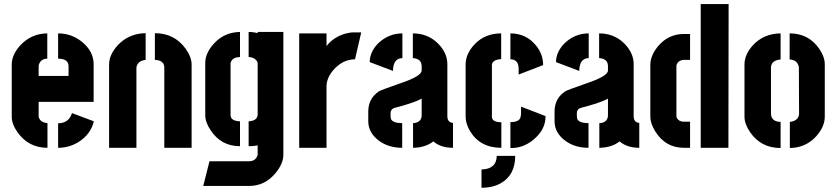

<svg xmlns="http://www.w3.org/2000/svg" viewBox="-20 -719 4069 934"><path d="M37.1 -151.4V-407.2Q38.1 -455.1 81.1 -501Q133.8 -555.7 210 -556.6V-433.6Q181.6 -433.6 170.9 -409.2Q168 -403.3 168 -398.4V-349.6H313.5V-397.5Q312.5 -433.6 262.7 -433.6V-556.6Q334 -556.6 387.7 -507.8Q434.6 -464.8 435.5 -408.2V-223.6H168V-151.4Q174.8 -123 210.9 -120.1V0Q119.1 0 65.4 -75.2Q37.1 -115.2 37.1 -151.4ZM262.7 0V-119.1Q315.4 -120.1 330.1 -168.9L436.5 -128.9Q421.9 -66.4 362.3 -28.3Q316.4 0 262.7 0Z M510.7 0V-405.3Q510.7 -454.1 554.7 -501Q608.4 -556.6 688.5 -557.6V-427.7Q647.5 -422.9 643.6 -389.6V0ZM733.4 -427.7V-557.6Q828.1 -557.6 882.8 -482.4Q912.1 -441.4 912.1 -405.3V0H779.3V-389.6Q779.3 -421.9 743.2 -426.8Q738.3 -427.7 733.4 -427.7Z M968.8 185.5 999 65.4H1192.4Q1223.6 64.5 1232.4 37.1Q1233.4 35.2 1233.4 34.2V-11.7Q1212.9 -7.8 1189.5 -7.8V-128.9Q1231.4 -130.9 1233.4 -161.1V-410.2Q1233.4 -423.8 1215.8 -434.6Q1204.1 -441.4 1189.5 -441.4V-563.5Q1212.9 -563.5 1233.4 -557.6V-563.5H1358.4V34.2Q1358.4 77.1 1320.3 123Q1269.5 184.6 1194.3 185.5ZM978.5 -158.2V-415Q979.5 -461.9 1020.5 -506.8Q1071.3 -562.5 1147.5 -563.5V-441.4Q1112.3 -441.4 1102.5 -416Q1101.6 -413.1 1101.6 -412.1V-159.2Q1101.6 -136.7 1129.9 -130.9Q1137.7 -128.9 1147.5 -128.9V-7.8Q1055.7 -7.8 1004.9 -85Q978.5 -124 978.5 -158.2Z M1435.5 0V-556.6H1568.4V-495.1Q1602.5 -539.1 1661.1 -555.7Q1681.6 -561.5 1702.1 -561.5H1737.3L1707 -430.7Q1645.5 -429.7 1600.6 -377Q1568.4 -338.9 1568.4 -297.9V0Z M1771.5 -128.9Q1771.5 -72.3 1825.2 -33.2Q1871.1 0 1936.5 0V-120.1Q1886.7 -120.1 1880.9 -143.6Q1879.9 -149.4 1879.9 -155.3V-168.9Q1880.9 -185.5 1892.6 -191.4Q1897.5 -194.3 1928.7 -202.1Q2004.9 -223.6 2031.2 -239.3V-159.2Q2031.2 -129.9 2003.9 -122.1Q1997.1 -120.1 1989.3 -120.1V0Q2049.8 -1 2087.9 -31.2Q2124 0 2183.6 0V-121.1Q2157.2 -123 2156.2 -152.3V-407.2Q2156.2 -460.9 2111.3 -506.8Q2061.5 -556.6 1988.3 -556.6V-436.5Q2030.3 -433.6 2031.2 -398.4V-376Q2031.2 -348.6 1926.8 -313.5Q1836.9 -282.2 1824.2 -275.4Q1772.5 -241.2 1771.5 -178.7ZM1778.3 -417 1891.6 -374Q1892.6 -435.5 1937.5 -436.5V-556.6Q1870.1 -556.6 1819.3 -507.8Q1779.3 -466.8 1778.3 -417Z M2322.3 194.3V105.5Q2395.5 103.5 2396.5 39.1H2486.3Q2486.3 131.8 2417 171.9Q2377.9 194.3 2322.3 194.3ZM2245.1 -151.4V-407.2Q2246.1 -458 2288.1 -502.9Q2338.9 -556.6 2418 -556.6V-431.6Q2377 -428.7 2373 -405.3V-151.4Q2373 -127.9 2407.2 -125Q2413.1 -124 2418.9 -124V0Q2315.4 0 2266.6 -81.1Q2245.1 -117.2 2245.1 -151.4ZM2462.9 -430.7V-556.6Q2540 -556.6 2587.9 -497.1Q2622.1 -455.1 2622.1 -402.3L2502.9 -356.4V-388.7Q2501 -429.7 2462.9 -430.7ZM2462.9 1V-125Q2504.9 -125 2511.7 -147.5Q2514.6 -156.2 2514.6 -168V-200.2L2633.8 -154.3Q2634.8 -87.9 2573.2 -38.1Q2522.5 2.9 2462.9 1Z M2677.7 -128.9Q2677.7 -72.3 2731.4 -33.2Q2777.3 0 2842.8 0V-120.1Q2793 -120.1 2787.1 -143.6Q2786.1 -149.4 2786.1 -155.3V-168.9Q2787.1 -185.5 2798.8 -191.4Q2803.7 -194.3 2835 -202.1Q2911.1 -223.6 2937.5 -239.3V-159.2Q2937.5 -129.9 2910.2 -122.1Q2903.3 -120.1 2895.5 -120.1V0Q2956.1 -1 2994.1 -31.2Q3030.3 0 3089.8 0V-121.1Q3063.5 -123 3062.5 -152.3V-407.2Q3062.5 -460.9 3017.6 -506.8Q2967.8 -556.6 2894.5 -556.6V-436.5Q2936.5 -433.6 2937.5 -398.4V-376Q2937.5 -348.6 2833 -313.5Q2743.2 -282.2 2730.5 -275.4Q2678.7 -241.2 2677.7 -178.7ZM2684.6 -417 2797.9 -374Q2798.8 -435.5 2843.8 -436.5V-556.6Q2776.4 -556.6 2725.6 -507.8Q2685.5 -466.8 2684.6 -417Z M3143.6 -151.4V-405.3Q3144.5 -451.2 3183.6 -497.1Q3232.4 -552.7 3304.7 -553.7H3336.9V-427.7H3304.7Q3276.4 -424.8 3270.5 -400.4V-153.3Q3270.5 -142.6 3284.2 -132.8Q3293.9 -127 3306.6 -127H3336.9V0H3306.6Q3217.8 0 3168 -79.1Q3143.6 -118.2 3143.6 -151.4ZM3388.7 0V-699.2H3524.4L3523.4 0Z M3601.6 -151.4V-406.2Q3601.6 -454.1 3643.6 -500Q3696.3 -555.7 3777.3 -556.6V-429.7Q3733.4 -425.8 3730.5 -392.6V-165Q3732.4 -127 3777.3 -126V1Q3681.6 1 3628.9 -76.2Q3601.6 -116.2 3601.6 -151.4ZM3822.3 1V-126Q3863.3 -130.9 3867.2 -163.1L3866.2 -392.6Q3859.4 -427.7 3821.3 -429.7V-556.6Q3913.1 -556.6 3964.8 -482.4Q3992.2 -442.4 3992.2 -406.2V-151.4Q3992.2 -102.5 3950.2 -55.7Q3899.4 0 3822.3 1Z"/></svg>

Font: Post No Bills Colombo
Style: ExtraBold
Weight: 900
Designer: Kosala Senevirathne, Siva Puranthara, Lasantha Premarathna, Tharique Azeez
Foundry: Mooniak
Version: Version 1.220 ; ttfautohint (v1.5)